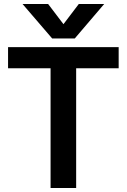

<svg xmlns="http://www.w3.org/2000/svg" viewBox="-20 -933 629 953"><path d="M92 -913H219L295 -813L371 -913H497L351 -742H239ZM231 -594H20V-699H569V-594H358V0H231Z"/></svg>

Font: Prompt Medium
Style: Regular
Weight: 500
Designer: Katatrad Team
Foundry: CadsonDemak
Version: Version 1.001